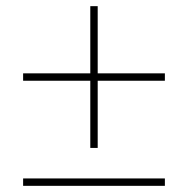

<svg xmlns="http://www.w3.org/2000/svg" viewBox="-20 -603 610 623"><path d="M515 -365V-341H297V-123H273V-341H55V-365H273V-583H297V-365ZM55 -24H515V0H55Z"/></svg>

Font: Noto Sans UI Thin
Style: Regular
Weight: 250
Designer: Monotype Design Team
Foundry: Monotype Imaging Inc.
Version: Version 1.001